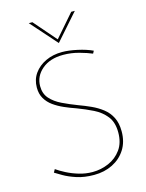

<svg xmlns="http://www.w3.org/2000/svg" viewBox="-134 -991 819 1079"><g transform="rotate(-15 275.5 -451.5)"><path d="M447 -652Q419 -664 374 -676.5Q329 -689 282 -689Q205 -689 158.5 -649.5Q112 -610 112 -552Q112 -508 137.5 -479.5Q163 -451 203.5 -431.5Q244 -412 291 -394Q327 -381 362 -365Q397 -349 426 -326.5Q455 -304 472 -270.5Q489 -237 489 -189Q489 -128 461 -84Q433 -40 385 -16Q337 8 277 8Q220 8 176 -6.5Q132 -21 103 -38Q74 -55 61 -63L71 -81Q92 -66 124 -49.5Q156 -33 194.5 -21.5Q233 -10 273 -10Q322 -10 367 -29.5Q412 -49 440.5 -88.5Q469 -128 469 -188Q469 -247 441 -282.5Q413 -318 369.5 -339.5Q326 -361 278 -379Q243 -391 210 -405.5Q177 -420 150.5 -439Q124 -458 108 -485Q92 -512 92 -549Q92 -596 117 -631Q142 -666 184.5 -686Q227 -706 280 -706Q318 -706 368.5 -695Q419 -684 455 -667ZM163 -911 282 -774 269 -773 389 -911H410L277 -760H276L142 -911Z"/></g></svg>

Font: Josefin Sans Thin Thin
Style: Regular
Weight: 250
Version: Version 2.001